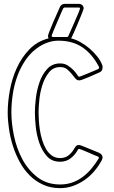

<svg xmlns="http://www.w3.org/2000/svg" viewBox="-20 -949 593 996"><path d="M314 -929H388Q399 -929 406.5 -922.5Q414 -916 414 -905Q414 -903 409.5 -891Q405 -879 398 -862Q391 -845 383 -825.5Q375 -806 367.5 -789.5Q360 -773 355 -762Q350 -751 349 -750Q373 -744 398 -730Q423 -716 445 -697Q467 -678 484.5 -656Q502 -634 511 -610Q512 -608 512 -604.5Q512 -601 512 -599Q512 -580 497 -574Q490 -571 474.5 -564Q459 -557 442.5 -550Q426 -543 411.5 -537.5Q397 -532 391 -532Q379 -532 370 -543Q361 -554 351 -566.5Q341 -579 327.5 -590Q314 -601 292 -601Q256 -601 234 -573.5Q212 -546 200 -508.5Q188 -471 184 -431Q180 -391 180 -366Q180 -349 181.5 -324.5Q183 -300 187 -274Q191 -248 199 -222Q207 -196 219 -175.5Q231 -155 249 -142Q267 -129 292 -129Q319 -129 337.5 -144.5Q356 -160 368 -183V-182Q371 -188 376 -192.5Q381 -197 389 -197Q395 -197 403 -193L402 -194L495 -156H494Q502 -153 507 -146.5Q512 -140 512 -132Q512 -126 508 -118Q492 -88 469.5 -61.5Q447 -35 419 -15.5Q391 4 359 15.5Q327 27 292 27Q243 27 203.5 9Q164 -9 134 -39Q104 -69 82.5 -108.5Q61 -148 47 -192Q33 -236 26.5 -281Q20 -326 20 -366Q20 -419 31 -480Q42 -541 67 -596Q92 -651 132.5 -693Q173 -735 232 -750Q229 -756 229 -762Q229 -768 237.5 -789Q246 -810 256.5 -835Q267 -860 277.5 -882.5Q288 -905 291 -913Q293 -919 300 -924Q307 -929 314 -929ZM283 -738Q257 -738 232 -730Q207 -722 185 -708Q144 -682 116 -642.5Q88 -603 71 -557Q54 -511 46.5 -461.5Q39 -412 39 -366Q39 -310 52.5 -244.5Q66 -179 96 -123Q126 -67 174.5 -29.5Q223 8 292 8Q326 8 355.5 -2.5Q385 -13 409.5 -31.5Q434 -50 454.5 -74.5Q475 -99 492 -127Q493 -128 493 -131Q493 -135 488 -137Q484 -138 469 -144.5Q454 -151 437 -158.5Q420 -166 406 -171.5Q392 -177 390 -177L385 -174Q371 -147 347.5 -128.5Q324 -110 292 -110Q249 -110 223.5 -138.5Q198 -167 184 -207.5Q170 -248 165.5 -291.5Q161 -335 161 -366Q161 -396 166 -439Q171 -482 185 -522.5Q199 -563 225 -591.5Q251 -620 292 -620Q315 -620 332 -609Q349 -598 361 -585.5Q373 -573 380 -562Q387 -551 390 -551Q393 -551 407 -556.5Q421 -562 438 -569Q455 -576 470 -582.5Q485 -589 490 -591Q493 -593 493.5 -596Q494 -599 494 -601Q460 -667 409 -702.5Q358 -738 283 -738ZM328 -757Q329 -757 329.5 -757.5Q330 -758 331 -758L334 -761Q337 -767 346.5 -789Q356 -811 367 -835.5Q378 -860 386.5 -881Q395 -902 395 -905Q395 -910 388 -910H314Q309 -907 308 -906Q305 -900 295.5 -878Q286 -856 275.5 -831.5Q265 -807 256.5 -786.5Q248 -766 248 -763Q248 -757 256 -757Z"/></svg>

Font: RonaldsonGothicLicht
Style: Regular
Weight: 400
Designer: Mr. Robertson for MacKellar, Smiths & Jordan Co. Philadelphia
Foundry: CAT-Fonts Peter Wiegel
Version: 1.000